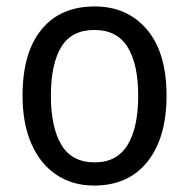

<svg xmlns="http://www.w3.org/2000/svg" viewBox="-20 -566 586 596"><path d="M497 -269Q497 -139 438 -64.5Q379 10 272 10Q205 10 155 -23.5Q105 -57 77.5 -119.5Q50 -182 50 -269Q50 -402 108.5 -474Q167 -546 274 -546Q375 -546 436 -474.5Q497 -403 497 -269ZM138 -269Q138 -171 170.5 -116.5Q203 -62 274 -62Q343 -62 376 -116Q409 -170 409 -269Q409 -367 376 -420Q343 -473 273 -473Q202 -473 170 -420Q138 -367 138 -269Z"/></svg>

Font: Noto Sans Ethiopic SemCond
Style: Regular
Weight: 400
Width: 4
Designer: Monotype Design Team
Foundry: Monotype Imaging Inc.
Version: Version 2.102; ttfautohint (v1.8.4.7-5d5b)